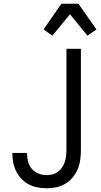

<svg xmlns="http://www.w3.org/2000/svg" viewBox="-20 -995 540 1023"><path d="M229 8Q204 8 180 3.5Q156 -1 134.5 -12Q113 -23 96 -40.5Q79 -58 67.5 -80Q56 -102 51 -126Q46 -150 46 -174V-180H124V-176Q124 -154 130 -132.5Q136 -111 150.5 -94.5Q165 -78 186 -70Q207 -62 229 -62Q245 -62 260.5 -66Q276 -70 289 -80Q302 -90 311 -103.5Q320 -117 325 -132Q330 -147 332 -163Q334 -179 334 -195V-735H411V-195Q411 -169 407.5 -143.5Q404 -118 394 -94Q384 -70 367 -49.5Q350 -29 328 -16Q306 -3 280.5 2.5Q255 8 229 8ZM259 -805 212 -838 307 -975H398L494 -838L446 -805L353 -919Z"/></svg>

Font: Huly
Style: Regular
Weight: 400
Designer: Belleve Invis
Foundry: Belleve Invis
Version: Version 33.2.5; ttfautohint (v1.8.4)